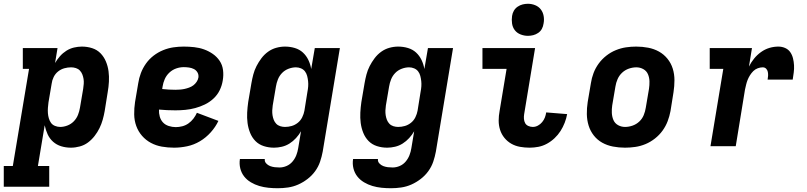

<svg xmlns="http://www.w3.org/2000/svg" viewBox="-57 -775 4277 1018"><path d="M204 215H-37V105H11L97 -410H64V-520H248L235 -441Q246 -460 261 -477Q276 -494 295 -506Q314 -518 335.5 -523Q357 -528 377 -528Q406 -528 432 -519.5Q458 -511 476 -492.5Q494 -474 504.5 -449Q515 -424 518.5 -397Q522 -370 520.5 -342Q519 -314 514 -286L498 -186Q494 -163 487.5 -140Q481 -117 470.5 -95.5Q460 -74 444.5 -54Q429 -34 409.5 -19.5Q390 -5 366 1.5Q342 8 319 8Q292 8 267.5 0.5Q243 -7 224.5 -23.5Q206 -40 195.5 -63Q185 -86 180 -111L144 105H204ZM262 -102Q281 -102 300.5 -109.5Q320 -117 334.5 -132Q349 -147 356.5 -166Q364 -185 367 -204L384 -304Q386 -317 387 -330.5Q388 -344 386 -356.5Q384 -369 379.5 -380.5Q375 -392 366.5 -401Q358 -410 345.5 -414Q333 -418 320 -418Q302 -418 284 -413Q266 -408 251 -396Q236 -384 227.5 -366.5Q219 -349 217 -332L200 -232Q198 -217 197 -203Q196 -189 197 -175Q198 -161 202 -147.5Q206 -134 213.5 -123.5Q221 -113 234.5 -107.5Q248 -102 262 -102Z M866 8Q833 8 801.5 2.5Q770 -3 743 -17.5Q716 -32 696 -55Q676 -78 665.5 -107Q655 -136 654.5 -168.5Q654 -201 659 -234L676 -334Q680 -361 690 -387.5Q700 -414 717 -438Q734 -462 757.5 -480Q781 -498 808 -509Q835 -520 862.5 -524Q890 -528 917 -528Q945 -528 972.5 -525Q1000 -522 1025 -513Q1050 -504 1071.5 -489Q1093 -474 1107.5 -452.5Q1122 -431 1125.5 -403.5Q1129 -376 1124 -348Q1120 -322 1108 -297Q1096 -272 1075 -252.5Q1054 -233 1029 -221Q1004 -209 978 -202Q952 -195 925.5 -192.5Q899 -190 873 -190Q851 -190 829 -191Q807 -192 786 -194Q785 -175 790 -157Q795 -139 807 -126Q819 -113 837.5 -107Q856 -101 875 -101Q892 -101 909.5 -105.5Q927 -110 942 -120.5Q957 -131 968.5 -146Q980 -161 987 -177L1101 -134Q1086 -102 1060.5 -73.5Q1035 -45 1003 -26Q971 -7 935.5 0.5Q900 8 866 8ZM873 -299Q885 -299 897.5 -300Q910 -301 921.5 -303.5Q933 -306 945.5 -310.5Q958 -315 968 -322.5Q978 -330 985.5 -341Q993 -352 995 -364Q997 -379 990 -391Q983 -403 971 -409Q959 -415 945 -417Q931 -419 917 -419Q897 -419 877 -412Q857 -405 841 -390Q825 -375 816.5 -355.5Q808 -336 805 -316L803 -303Q821 -301 838 -300Q855 -299 873 -299Z M1416 223Q1391 223 1366 220.5Q1341 218 1317.5 211Q1294 204 1273 191.5Q1252 179 1237.5 160.5Q1223 142 1217 118Q1211 94 1215 68H1347Q1345 81 1354 91Q1363 101 1375 105.5Q1387 110 1399.5 111.5Q1412 113 1425 113Q1444 113 1462.5 105Q1481 97 1494 81.5Q1507 66 1514 48Q1521 30 1524 11L1539 -79Q1528 -60 1512.5 -43Q1497 -26 1478 -14Q1459 -2 1437.5 3Q1416 8 1396 8Q1367 8 1341 -0.5Q1315 -9 1297 -27.5Q1279 -46 1269 -71Q1259 -96 1255.5 -123Q1252 -150 1253.5 -178Q1255 -206 1259 -234L1276 -334Q1280 -357 1286 -380Q1292 -403 1303 -424.5Q1314 -446 1329 -466Q1344 -486 1364 -500.5Q1384 -515 1407.5 -521.5Q1431 -528 1454 -528Q1481 -528 1506 -520.5Q1531 -513 1549 -496.5Q1567 -480 1578 -457Q1589 -434 1593 -409L1612 -520H1745L1654 29Q1649 56 1640 82.5Q1631 109 1614 132.5Q1597 156 1573.5 174Q1550 192 1524 203.5Q1498 215 1470.5 219Q1443 223 1416 223ZM1454 -102Q1472 -102 1489.5 -107Q1507 -112 1522 -124Q1537 -136 1545.5 -153.5Q1554 -171 1557 -188L1573 -288Q1576 -303 1577 -317Q1578 -331 1576.5 -345Q1575 -359 1571.5 -372.5Q1568 -386 1560 -396.5Q1552 -407 1539 -412.5Q1526 -418 1512 -418Q1493 -418 1473 -410.5Q1453 -403 1438.5 -388Q1424 -373 1416.5 -354Q1409 -335 1406 -316L1389 -216Q1387 -203 1386.5 -189.5Q1386 -176 1388 -163.5Q1390 -151 1394.5 -139.5Q1399 -128 1407.5 -119Q1416 -110 1428.5 -106Q1441 -102 1454 -102Z M2016 223Q1991 223 1966 220.5Q1941 218 1917.5 211Q1894 204 1873 191.5Q1852 179 1837.5 160.5Q1823 142 1817 118Q1811 94 1815 68H1947Q1945 81 1954 91Q1963 101 1975 105.5Q1987 110 1999.5 111.5Q2012 113 2025 113Q2044 113 2062.5 105Q2081 97 2094 81.5Q2107 66 2114 48Q2121 30 2124 11L2139 -79Q2128 -60 2112.5 -43Q2097 -26 2078 -14Q2059 -2 2037.5 3Q2016 8 1996 8Q1967 8 1941 -0.5Q1915 -9 1897 -27.5Q1879 -46 1869 -71Q1859 -96 1855.5 -123Q1852 -150 1853.5 -178Q1855 -206 1859 -234L1876 -334Q1880 -357 1886 -380Q1892 -403 1903 -424.5Q1914 -446 1929 -466Q1944 -486 1964 -500.5Q1984 -515 2007.5 -521.5Q2031 -528 2054 -528Q2081 -528 2106 -520.5Q2131 -513 2149 -496.5Q2167 -480 2178 -457Q2189 -434 2193 -409L2212 -520H2345L2254 29Q2249 56 2240 82.5Q2231 109 2214 132.5Q2197 156 2173.5 174Q2150 192 2124 203.5Q2098 215 2070.5 219Q2043 223 2016 223ZM2054 -102Q2072 -102 2089.5 -107Q2107 -112 2122 -124Q2137 -136 2145.5 -153.5Q2154 -171 2157 -188L2173 -288Q2176 -303 2177 -317Q2178 -331 2176.5 -345Q2175 -359 2171.5 -372.5Q2168 -386 2160 -396.5Q2152 -407 2139 -412.5Q2126 -418 2112 -418Q2093 -418 2073 -410.5Q2053 -403 2038.5 -388Q2024 -373 2016.5 -354Q2009 -335 2006 -316L1989 -216Q1987 -203 1986.5 -189.5Q1986 -176 1988 -163.5Q1990 -151 1994.5 -139.5Q1999 -128 2007.5 -119Q2016 -110 2028.5 -106Q2041 -102 2054 -102Z M2751 8Q2725 8 2700 3.5Q2675 -1 2654 -13Q2633 -25 2617.5 -44Q2602 -63 2594.5 -86.5Q2587 -110 2587 -135.5Q2587 -161 2592 -187L2629 -410H2501V-520H2780L2722 -169Q2720 -157 2721 -144.5Q2722 -132 2727.5 -122Q2733 -112 2744.5 -107Q2756 -102 2768 -102Q2782 -102 2795 -109Q2808 -116 2817.5 -127.5Q2827 -139 2832 -152Q2837 -165 2839 -179L2950 -170Q2946 -147 2937 -124Q2928 -101 2915 -80.5Q2902 -60 2883.5 -42.5Q2865 -25 2843 -13Q2821 -1 2797.5 3.5Q2774 8 2751 8ZM2742 -585Q2722 -585 2703 -592.5Q2684 -600 2672.5 -615Q2661 -630 2658 -650Q2655 -670 2658 -690Q2660 -705 2667.5 -718Q2675 -731 2687.5 -739.5Q2700 -748 2714 -751.5Q2728 -755 2742 -755Q2762 -755 2780.5 -747.5Q2799 -740 2810.5 -725Q2822 -710 2825.5 -690Q2829 -670 2825 -650Q2823 -635 2816 -622Q2809 -609 2796.5 -600.5Q2784 -592 2770 -588.5Q2756 -585 2742 -585Z M3257 8Q3224 8 3193 2Q3162 -4 3136 -18.5Q3110 -33 3091.5 -56.5Q3073 -80 3064 -109Q3055 -138 3054.5 -170Q3054 -202 3059 -234L3076 -334Q3080 -361 3090 -387.5Q3100 -414 3117 -437.5Q3134 -461 3157.5 -479.5Q3181 -498 3208 -509Q3235 -520 3262 -524Q3289 -528 3316 -528Q3349 -528 3380 -522Q3411 -516 3437 -501.5Q3463 -487 3482 -463.5Q3501 -440 3510 -411Q3519 -382 3519 -350Q3519 -318 3514 -286L3498 -186Q3493 -159 3483 -132.5Q3473 -106 3456 -82.5Q3439 -59 3415.5 -40.5Q3392 -22 3365.5 -11Q3339 0 3311.5 4Q3284 8 3257 8ZM3257 -102Q3277 -102 3297 -109Q3317 -116 3332.5 -130.5Q3348 -145 3356 -164.5Q3364 -184 3367 -204L3384 -304Q3387 -324 3386.5 -344Q3386 -364 3378.5 -381.5Q3371 -399 3354 -408.5Q3337 -418 3317 -418Q3297 -418 3277 -411Q3257 -404 3241.5 -389.5Q3226 -375 3217.5 -355.5Q3209 -336 3206 -316L3189 -216Q3186 -196 3187 -176Q3188 -156 3195.5 -138.5Q3203 -121 3220 -111.5Q3237 -102 3257 -102Z M3710 0 3778 -410H3706V-520H3930L3914 -422Q3925 -444 3941 -464Q3957 -484 3978 -499Q3999 -514 4022.5 -521Q4046 -528 4070 -528Q4089 -528 4106 -520.5Q4123 -513 4133 -498.5Q4143 -484 4147.5 -466Q4152 -448 4153 -429Q4154 -410 4151.5 -391Q4149 -372 4146 -353H4013Q4015 -363 4015.5 -373.5Q4016 -384 4014 -394Q4012 -404 4005 -411Q3998 -418 3987 -418Q3974 -418 3960.5 -413Q3947 -408 3937 -398Q3927 -388 3919.5 -376Q3912 -364 3907 -351.5Q3902 -339 3899 -326Q3896 -313 3893 -300L3844 0Z"/></svg>

Font: Iosevka HT Extrabold Extended
Style: Italic
Weight: 800
Width: 7
Italic angle: -9°
Monospace: yes
Designer: Belleve Invis
Foundry: Belleve Invis
Version: Version 32.3.0; ttfautohint (v1.8.4)